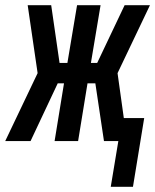

<svg xmlns="http://www.w3.org/2000/svg" viewBox="-60 -540 594 735"><path d="M364 175 393 0H338L305 -221H275L239 0H149L185 -221H161L57 0H-40L84 -260L46 -520H136L168 -299H198L235 -520H325L288 -299H312L417 -520H514L390 -260L414 -88H492L449 175Z"/></svg>

Font: Iosevka Curly Semibold
Style: Italic
Weight: 600
Italic angle: -9°
Monospace: yes
Designer: Belleve Invis
Foundry: Belleve Invis
Version: Version 22.1.2; ttfautohint (v1.8.4)